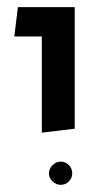

<svg xmlns="http://www.w3.org/2000/svg" viewBox="-20 -584 304 537"><path d="M97 -482H20L30 -564H189V-224L97 -213ZM117 -99Q117 -112 127 -122Q137 -132 150 -132Q163 -132 172.5 -122.5Q182 -113 182 -99Q182 -86 172.5 -76.5Q163 -67 150 -67Q137 -67 127 -76.5Q117 -86 117 -99Z"/></svg>

Font: Fira GO
Style: Regular
Weight: 400
Designer: Carrois Corporate
Foundry: Carrois Corporate GbR
Version: Version 0.300